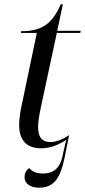

<svg xmlns="http://www.w3.org/2000/svg" viewBox="-20 -679 395 892"><path d="M162 193C232 193 261 146 280 54L301 -51C273 -32 241 -19 215 -19C176 -19 157 -40 157 -91C157 -111 161 -139 170 -181L244 -526H353L355 -536H246L272 -659H262C222 -564 169 -534 78 -534L77 -526H151L81 -191C73 -155 69 -124 69 -98C69 -28 104 10 170 10C214 10 252 -6 287 -29L270 48C257 109 221 127 181 127C146 127 130 118 116 102C101 112 94 126 94 145C94 174 121 193 162 193Z"/></svg>

Font: Noto Serif Display SemiCondensed
Style: Italic
Weight: 400
Width: 4
Italic angle: -12°
Designer: Monotype Design Team
Foundry: Monotype Imaging Inc.
Version: Version 2.009